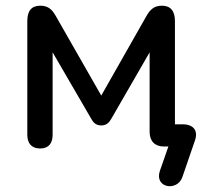

<svg xmlns="http://www.w3.org/2000/svg" viewBox="-20 -515 738 675"><path d="M665 -20C678 -56 660 -78 622 -78H595V-441C595 -476 580 -495 549 -495C521 -495 507 -480 495 -459L336 -179L176 -459C165 -478 152 -495 122 -495C90 -495 76 -476 76 -441V-41C76 -10 92 7 121 7C150 7 165 -10 165 -41V-331L301 -97C307 -86 316 -74 336 -74C355 -74 364 -85 371 -97L506 -331V-52C506 -19 524 0 556 0H572L542 86C522 146 603 159 621 108Z"/></svg>

Font: Nunito SemiBold
Style: Regular
Weight: 600
Designer: Vernon Adams
Foundry: Vernon Adams
Version: Version 3.602